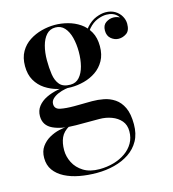

<svg xmlns="http://www.w3.org/2000/svg" viewBox="-109 -560 819 910"><g transform="rotate(-15 301.0 -105.0)"><path d="M255.5 260Q210.5 260 170.2 252.5Q130 245 98.5 228.8Q67 212.5 49 187.5Q31 162.5 31 127Q31 94 47 71.8Q63 49.5 86.8 36.2Q110.5 23 134.8 17.5Q159 12 176 12H185.5Q155 29 143.5 54.8Q132 80.5 132 116Q132 147.5 147.2 177.5Q162.5 207.5 193.5 226.8Q224.5 246 271.5 246Q308.5 246 341.5 236.5Q374.5 227 399.8 209.2Q425 191.5 439.5 166.2Q454 141 454 108.5Q454 77.5 436.8 57.2Q419.5 37 391.5 26.5Q363.5 16 331 16Q320.5 16 297.5 16Q274.5 16 251.5 16Q228.5 16 217.5 16Q147.5 16 105.2 -4Q63 -24 63 -69.5Q63 -97 78.5 -117Q94 -137 120 -149.8Q146 -162.5 179 -168.8Q212 -175 247.5 -175L247 -166.5Q231.5 -166.5 212.8 -163Q194 -159.5 177 -152.2Q160 -145 149 -134.2Q138 -123.5 138 -109Q138 -84.5 164.8 -79Q191.5 -73.5 232.5 -73.5Q250 -73.5 264.2 -73.8Q278.5 -74 292 -74.2Q305.5 -74.5 320 -74.5Q348 -74.5 376.8 -69Q405.5 -63.5 429.8 -47.2Q454 -31 468.8 0Q483.5 31 483.5 82Q483.5 129 465 162.5Q446.5 196 414.2 217.5Q382 239 341 249.5Q300 260 255.5 260ZM242 -164Q210 -164 177.5 -172.5Q145 -181 117.2 -199.2Q89.5 -217.5 72.8 -246.5Q56 -275.5 56 -317Q56 -358.5 72.8 -387.5Q89.5 -416.5 117.2 -434.5Q145 -452.5 177.5 -461Q210 -469.5 242 -469.5Q273.5 -469.5 305.8 -461Q338 -452.5 364.5 -434.5Q391 -416.5 407.2 -387.5Q423.5 -358.5 423.5 -317Q423.5 -275.5 407.2 -246.5Q391 -217.5 364.5 -199.2Q338 -181 305.8 -172.5Q273.5 -164 242 -164ZM242 -176.5Q269 -176.5 286.2 -196Q303.5 -215.5 311.8 -247.5Q320 -279.5 320 -317Q320 -355 311.8 -387Q303.5 -419 286.2 -438Q269 -457 242 -457Q215 -457 197.8 -438Q180.5 -419 172 -387Q163.5 -355 163.5 -317Q163.5 -279.5 168.2 -247.5Q173 -215.5 189.5 -196Q206 -176.5 242 -176.5ZM519.5 -327.5Q499.5 -327.5 482.5 -341.5Q465.5 -355.5 465.5 -381.5Q465.5 -408 482.8 -419.8Q500 -431.5 519.5 -431.5Q539 -431.5 557 -419.8Q575 -408 575 -386H563.5Q563.5 -410.5 544.5 -431.8Q525.5 -453 490.5 -453Q470.5 -453 446.8 -443.5Q423 -434 402.5 -410.5Q382 -387 372 -344L363 -350Q373 -394.5 395.2 -419.5Q417.5 -444.5 443.2 -454.8Q469 -465 489.5 -465Q516.5 -465 535.8 -453.5Q555 -442 565.5 -423.8Q576 -405.5 576 -386Q576 -352.5 558 -340Q540 -327.5 519.5 -327.5Z"/></g></svg>

Font: Bodoni Moda 18pt Medium
Style: Regular
Weight: 500
Designer: Owen Earl
Foundry: indestructible type
Version: Version 2.004